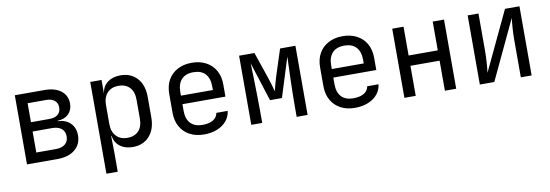

<svg xmlns="http://www.w3.org/2000/svg" viewBox="-56 -942 4311 1504"><g transform="rotate(-10 2100.0 -190.0)"><path d="M92 0V-550H328Q411 -550 459 -512.5Q507 -475 507 -411Q507 -360 475 -328.5Q443 -297 388 -295V-291Q450 -290 487.5 -253Q525 -216 525 -155Q525 -84 474 -42Q423 0 336 0ZM180 -320H328Q370 -320 394 -340Q418 -360 418 -396Q418 -431 394 -451Q370 -471 328 -471H180ZM180 -79H336Q383 -79 409.5 -101Q436 -123 436 -163Q436 -202 409.5 -224Q383 -246 336 -246H180Z M692 180V-550H782V-445H783Q790 -499 830.5 -529.5Q871 -560 933 -560Q1016 -560 1065.5 -505.5Q1115 -451 1115 -356V-195Q1115 -100 1065.5 -45Q1016 10 933 10Q871 10 831 -21Q791 -52 783 -105H780L782 20V180ZM903 -68Q960 -68 992.5 -102Q1025 -136 1025 -200V-350Q1025 -414 992.5 -448Q960 -482 903 -482Q848 -482 815 -447Q782 -412 782 -350V-200Q782 -138 815 -103Q848 -68 903 -68Z M1500 10Q1435 10 1386.5 -16Q1338 -42 1311.5 -89.5Q1285 -137 1285 -200V-350Q1285 -414 1311.5 -461Q1338 -508 1386.5 -534Q1435 -560 1500 -560Q1565 -560 1613.5 -534Q1662 -508 1688.5 -461Q1715 -414 1715 -350V-253H1373V-200Q1373 -135 1406 -100.5Q1439 -66 1500 -66Q1552 -66 1584 -84.5Q1616 -103 1623 -140H1713Q1704 -71 1645.5 -30.5Q1587 10 1500 10ZM1373 -321H1627V-350Q1627 -415 1594.5 -450Q1562 -485 1500 -485Q1439 -485 1406 -450Q1373 -415 1373 -350Z M1876 0V-550H1998L2070 -339Q2081 -307 2090 -275.5Q2099 -244 2103 -227Q2107 -244 2115.5 -275.5Q2124 -307 2134 -340L2202 -550H2324V0H2237V-85Q2237 -130 2238 -183Q2239 -236 2240.5 -290Q2242 -344 2244 -392.5Q2246 -441 2247 -478L2149 -165H2054L1955 -476Q1957 -431 1958.5 -364Q1960 -297 1961.5 -224Q1963 -151 1963 -85V0Z M2700 10Q2635 10 2586.5 -16Q2538 -42 2511.5 -89.5Q2485 -137 2485 -200V-350Q2485 -414 2511.5 -461Q2538 -508 2586.5 -534Q2635 -560 2700 -560Q2765 -560 2813.5 -534Q2862 -508 2888.5 -461Q2915 -414 2915 -350V-253H2573V-200Q2573 -135 2606 -100.5Q2639 -66 2700 -66Q2752 -66 2784 -84.5Q2816 -103 2823 -140H2913Q2904 -71 2845.5 -30.5Q2787 10 2700 10ZM2573 -321H2827V-350Q2827 -415 2794.5 -450Q2762 -485 2700 -485Q2639 -485 2606 -450Q2573 -415 2573 -350Z M3094 0V-550H3184V-321H3416V-550H3506V0H3416V-239H3184V0Z M3694 0V-550H3780V-250Q3780 -207 3776.5 -158Q3773 -109 3769 -80L3991 -550H4106V0H4020V-300Q4020 -344 4023.5 -393Q4027 -442 4031 -471L3809 0Z"/></g></svg>

Font: Liga JetBrainsMono Nerd Font
Style: Regular
Weight: 400
Designer: Philipp Nurullin, Konstantin Bulenkov
Foundry: JetBrains
Version: Version 2.225; ttfautohint (v1.8.3)